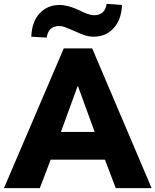

<svg xmlns="http://www.w3.org/2000/svg" viewBox="-38 -968 800 988"><path d="M290 -718.8H436.5L742.2 0H557.6L502 -146.5H222.7L167 0H-17.6ZM449.2 -289.1 363.3 -524.4H361.3L275.4 -289.1ZM268.6 -942.4Q312.5 -942.4 372.1 -914.1Q419.9 -889.6 446.3 -889.6Q502 -889.6 510.7 -948.2L589.8 -942.4Q586.9 -867.2 546.9 -823.2Q506.8 -779.3 444.3 -779.3Q418.9 -779.3 397.5 -786.6Q376 -793.9 337.9 -811.5Q307.6 -824.2 294.4 -829.1Q281.2 -834 266.6 -834Q210.9 -834 202.1 -774.4L123 -779.3Q126 -856.4 166 -899.4Q206.1 -942.4 268.6 -942.4Z"/></svg>

Font: Min Sans Black
Style: Regular
Weight: 900
Designer: Jinseong-Kim, NotoSansCJK, Nunito
Foundry: Jinseong-Kim
Version: Version 1.000